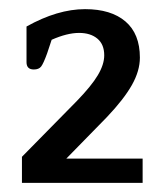

<svg xmlns="http://www.w3.org/2000/svg" viewBox="-20 -789 358 420"><path d="M28 -389V-446L148 -568Q180 -601 194 -624.5Q208 -648 208 -668Q208 -692 193 -704.5Q178 -717 153 -717Q127 -717 93 -702L83 -672Q75 -650 70 -643.5Q65 -637 54 -637Q38 -637 38 -653V-731Q106 -769 166 -769Q223 -769 254.5 -742Q286 -715 286 -663Q286 -634 268.5 -603Q251 -572 214 -533L125 -442H292V-389Z"/></svg>

Font: Maitree Semibold
Style: Regular
Weight: 600
Designer: CadsonDemak Team
Foundry: CadsonDemak
Version: Version 1.010